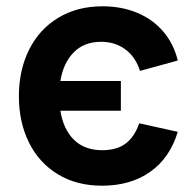

<svg xmlns="http://www.w3.org/2000/svg" viewBox="-20 -575 616 610"><path d="M304.3 15Q395 15 457.5 -29.3Q520 -73.6 544.8 -156.2L422.2 -183.3Q407.7 -140.4 379.4 -119.1Q351.2 -97.8 304.5 -97.8Q248.6 -97.8 214.9 -131Q181.2 -164.2 171.9 -223.2H364V-317.7H171.9Q180.7 -374 213.7 -408.1Q246.8 -442.2 301.2 -442.2Q345.5 -442.2 378.1 -418.2Q410.7 -394.2 424.8 -349.8L544.8 -382.7Q532.1 -435.4 499 -474.4Q466 -513.3 416.3 -534.2Q366.7 -555 305.5 -555Q225.3 -555 165.1 -518.5Q104.9 -482.1 72.5 -417.2Q40 -352.3 40 -269.2Q40 -187.2 71.8 -122.7Q103.5 -58.2 163.4 -21.6Q223.3 15 304.3 15Z"/></svg>

Font: Vela Sans GX ExtLt
Style: Regular
Weight: 200
Designer: Principal design: Mikhail Sharanda - project Manrope.
Design modification: Ravid Balaliev
Foundry: Mikhail Sharanda
Version: Version 1.001